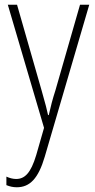

<svg xmlns="http://www.w3.org/2000/svg" viewBox="-20 -549 402 811"><path d="M13 -529 166 -9 133 106C110 183 84 207 48 207C34 207 20 203 7 197V233C22 239 35 242 51 242C106 242 142 205 169 113L357 -529H318L214 -167C202 -130 194 -99 186 -63H183C178 -86 173 -107 156 -166L52 -529Z"/></svg>

Font: Noto Sans Thai Looped Condensed ExtraLight
Style: Regular
Weight: 200
Width: 3
Designer: Sasikarn Vongin, Ben Mitchell
Foundry: The Fontpad Ltd
Version: Version 1.001